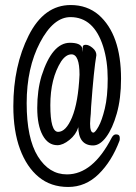

<svg xmlns="http://www.w3.org/2000/svg" viewBox="-20 -728 540 763"><path d="M251 15Q182 15 134 -24.5Q86 -64 59.5 -135.5Q33 -207 33 -306Q33 -466 94 -587Q155 -708 261 -708Q326 -708 372 -669Q461 -591 461 -415Q461 -336 444 -276.5Q427 -217 402 -183.5Q377 -150 350 -150Q291 -150 291 -227V-222Q282 -193 256 -172Q230 -151 208 -151Q171 -151 149.5 -190.5Q128 -230 128 -299Q128 -369 145 -426Q187 -558 258 -558Q300 -558 307 -537V-521Q309 -533 309 -541.5Q309 -550 321 -550Q333 -550 348 -537.5Q363 -525 363 -509Q353 -452 342 -303Q341 -272 339 -257L338 -237Q338 -201 351 -201Q358 -201 371.5 -225Q385 -249 396.5 -296.5Q408 -344 408 -415Q408 -486 390 -543Q353 -660 260 -660Q192 -660 139 -559Q86 -458 86 -318Q86 -178 130.5 -106.5Q175 -35 246 -35Q349 -35 424 -181Q431 -194 441 -194Q456 -194 456 -180Q456 -171 455 -169Q424 -87 372 -36Q320 15 251 15ZM211 -204Q242 -204 266 -261Q291 -321 296 -431Q296 -512 264 -512Q242 -512 223 -484Q180 -416 180 -310Q180 -204 211 -204Z"/></svg>

Font: LXGW WenKai Mono TC Light
Style: Regular
Weight: 300
Designer: LXGW / Fontworks Inc.
Foundry: LXGW / Fontworks Inc.
Version: Version 1.330